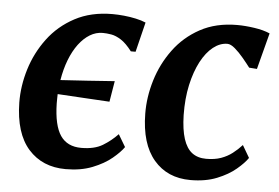

<svg xmlns="http://www.w3.org/2000/svg" viewBox="-45 -629 1016 700"><g transform="rotate(5 463.0 -279.0)"><path d="M218.4 10Q133 10 81.9 -47.4Q30.9 -104.8 29.1 -217.3Q28.4 -278.3 47.3 -339.9Q66.2 -401.5 104.9 -453.4Q143.7 -505.3 202.5 -536.6Q261.3 -568 339.9 -568Q359.7 -568 382 -565.8Q404.4 -563.6 425.4 -559Q446.4 -554.5 462.2 -547.7L435.3 -438.5H417.9Q396.7 -466.3 377.6 -478.5Q358.5 -490.7 341.6 -493.6Q324.7 -496.5 310.2 -496.5Q285.5 -496.5 263.2 -483Q241 -469.4 222.6 -444.9Q204.3 -420.3 191.1 -386.4Q178 -352.4 171.3 -311.8Q221.8 -315.1 270.2 -318.1Q318.5 -321.1 369 -325.1L356.3 -248.8Q314.2 -251.3 268.2 -253.9Q222.2 -256.5 165.8 -260Q165.5 -251.7 165.4 -242.9Q165.3 -234.1 165.3 -225.6Q167 -145 192.1 -108.5Q217.1 -72.1 268.3 -72.1Q316.5 -72.1 346.5 -90.3Q376.5 -108.5 400.6 -133.8L427.3 -88.9Q414.3 -69.9 386.2 -46.6Q358.1 -23.3 316 -6.7Q273.9 10 218.4 10Z M675.1 10Q590.4 10 540.8 -48.3Q491.2 -106.6 490.1 -216.9Q489.4 -277.5 508.1 -339.2Q526.7 -400.9 564.8 -452.8Q602.8 -504.8 660.7 -536.4Q718.7 -568 796.2 -568Q825.2 -568 859.1 -563Q893.1 -558 916.2 -547.7L881.5 -414.7L852.9 -416.8Q841.3 -432.2 825.7 -450.8Q810.2 -469.5 794.4 -483Q778.7 -496.5 766.4 -496.5Q739.6 -496.5 714.6 -476.9Q689.6 -457.2 670.3 -420.8Q651.1 -384.4 640 -334.4Q629 -284.3 630 -223.8Q631.3 -170.5 642.2 -137Q653.1 -103.4 673.7 -87.7Q694.4 -72.1 725.4 -72.1Q756.5 -72.1 779.6 -80.3Q802.8 -88.6 820.9 -102.6Q839.1 -116.5 854.7 -133.8L881 -88.9Q868.3 -69.9 840.6 -46.6Q813 -23.3 771.6 -6.7Q730.1 10 675.1 10Z"/></g></svg>

Font: Merriweather Light
Style: Italic
Weight: 300
Italic angle: -7.8°
Designer: Eben Sorkin
Foundry: Eben Sorkin
Version: Version 2.101